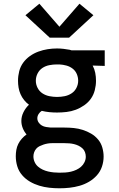

<svg xmlns="http://www.w3.org/2000/svg" viewBox="-20 -791 640 1034"><path d="M300 223Q300 223 300 223Q300 223 300 223Q273 223 245.5 220Q218 217 191.5 209Q165 201 141 187Q117 173 99 152Q81 131 73 104.5Q65 78 65 50Q65 33 68 16Q71 -1 78.5 -16Q86 -31 97.5 -44Q109 -57 123 -67Q110 -82 102.5 -101Q95 -120 95 -140Q95 -164 106.5 -187Q118 -210 136 -227Q121 -238 109.5 -252.5Q98 -267 90.5 -284Q83 -301 80 -319.5Q77 -338 77 -356Q77 -382 83.5 -407.5Q90 -433 105 -453.5Q120 -474 141 -489Q162 -504 186.5 -513Q211 -522 236.5 -526Q262 -530 287 -530Q304 -530 321.5 -528Q339 -526 355 -523L365 -520H544V-436L479 -438Q489 -419 493 -398.5Q497 -378 497 -356Q497 -331 490.5 -305.5Q484 -280 469.5 -259.5Q455 -239 433.5 -224Q412 -209 388 -200Q364 -191 338.5 -188Q313 -185 287 -185Q267 -185 246 -187Q225 -189 205 -194Q195 -188 188 -177Q181 -166 181 -154Q181 -142 188 -131.5Q195 -121 205.5 -115Q216 -109 228.5 -107Q241 -105 253 -104Q255 -104 256.5 -104Q258 -104 260 -104Q263 -104 266 -104Q269 -104 272 -104H328Q353 -104 377.5 -101.5Q402 -99 425.5 -91.5Q449 -84 470.5 -71.5Q492 -59 508 -40Q524 -21 531 3.5Q538 28 538 52Q538 80 529 106.5Q520 133 501.5 153.5Q483 174 459 188Q435 202 408.5 209.5Q382 217 355 220Q328 223 300 223ZM287 -269Q308 -269 328 -273Q348 -277 365 -288Q382 -299 391.5 -317.5Q401 -336 401 -356Q401 -375 393.5 -392.5Q386 -410 371 -421.5Q356 -433 337.5 -438Q319 -443 300 -444H287Q287 -444 286.5 -444Q286 -444 286 -444Q266 -444 245.5 -440Q225 -436 208.5 -425Q192 -414 182.5 -395.5Q173 -377 173 -356Q173 -336 182.5 -317.5Q192 -299 209 -288Q226 -277 246.5 -273Q267 -269 287 -269ZM300 139Q316 139 331.5 138Q347 137 362 133.5Q377 130 391 123.5Q405 117 416.5 107Q428 97 435 82.5Q442 68 442 53Q442 40 437.5 28Q433 16 423.5 7.5Q414 -1 402.5 -6.5Q391 -12 378.5 -15Q366 -18 353.5 -19Q341 -20 328 -20H272Q269 -20 265.5 -20Q262 -20 259 -20Q248 -20 236.5 -18Q225 -16 214.5 -12.5Q204 -9 193.5 -4Q183 1 175.5 9.5Q168 18 164 29Q160 40 160 51Q160 67 166.5 81.5Q173 96 184.5 106Q196 116 210 122.5Q224 129 239 132.5Q254 136 269.5 137.5Q285 139 300 139ZM248 -588 117 -709 192 -771 300 -647 408 -771 483 -709 352 -588Z"/></svg>

Font: Zed Mono Medium Extended
Style: Regular
Weight: 500
Width: 7
Monospace: yes
Designer: Belleve Invis
Foundry: Belleve Invis
Version: Version 1.0.0; ttfautohint (v1.8.4)